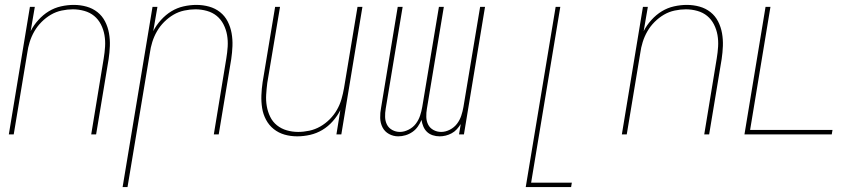

<svg xmlns="http://www.w3.org/2000/svg" viewBox="-20 -548 3540 783"><path d="M16 0 102 -520H122L105 -421Q117 -445 136.5 -466.5Q156 -488 179 -502Q202 -516 228.5 -522Q255 -528 281 -528Q308 -528 333 -521Q358 -514 377.5 -498.5Q397 -483 408.5 -460.5Q420 -438 424.5 -412.5Q429 -387 428 -360.5Q427 -334 423 -307L372 0H352L403 -310Q407 -334 408.5 -358Q410 -382 406 -405Q402 -428 391.5 -448.5Q381 -469 364 -483Q347 -497 324 -503.5Q301 -510 277 -510Q255 -510 231.5 -505Q208 -500 187.5 -488Q167 -476 149.5 -458.5Q132 -441 120 -420Q108 -399 101 -376.5Q94 -354 91 -331L36 0Z M480 215 602 -520H622L605 -421Q617 -445 636.5 -466.5Q656 -488 679 -502Q702 -516 728.5 -522Q755 -528 781 -528Q808 -528 833 -521Q858 -514 877.5 -498.5Q897 -483 908.5 -460.5Q920 -438 924.5 -412.5Q929 -387 928 -360.5Q927 -334 923 -307L872 0H852L903 -310Q907 -334 908.5 -358Q910 -382 906 -405Q902 -428 891.5 -448.5Q881 -469 864 -483Q847 -497 824 -503.5Q801 -510 777 -510Q755 -510 731.5 -505Q708 -500 687.5 -488Q667 -476 649.5 -458.5Q632 -441 620 -420Q608 -399 601 -376.5Q594 -354 591 -331L500 215Z M1192 8Q1165 8 1140.5 1Q1116 -6 1096.5 -21.5Q1077 -37 1065 -59.5Q1053 -82 1049 -107.5Q1045 -133 1046 -159.5Q1047 -186 1051 -213L1102 -520H1122L1070 -210Q1067 -186 1065.5 -162Q1064 -138 1068 -115Q1072 -92 1082 -71.5Q1092 -51 1109.5 -37Q1127 -23 1149.5 -16.5Q1172 -10 1196 -10Q1218 -10 1241.5 -15Q1265 -20 1286 -32Q1307 -44 1324.5 -61.5Q1342 -79 1354 -100Q1366 -121 1372.5 -143.5Q1379 -166 1383 -189L1438 -520H1458L1372 0H1352L1368 -99Q1356 -75 1337 -53.5Q1318 -32 1294.5 -18Q1271 -4 1244.5 2Q1218 8 1192 8Z M1604 8Q1584 8 1566.5 -1.5Q1549 -11 1540 -28.5Q1531 -46 1530.5 -67Q1530 -88 1534 -108L1602 -520H1622L1553 -105Q1550 -88 1550.5 -71Q1551 -54 1558 -40Q1565 -26 1579.5 -18Q1594 -10 1611 -10Q1628 -10 1646 -19Q1664 -28 1675.5 -43Q1687 -58 1693 -76Q1699 -94 1702 -112L1770 -520H1790L1721 -105Q1718 -88 1718.5 -71Q1719 -54 1726 -40Q1733 -26 1747.5 -18Q1762 -10 1779 -10Q1797 -10 1814.5 -19Q1832 -28 1843.5 -43Q1855 -58 1861 -76Q1867 -94 1870 -112L1938 -520H1958L1872 0H1852L1859 -42Q1852 -31 1843 -21Q1834 -11 1822 -4.5Q1810 2 1797.5 5Q1785 8 1773 8Q1758 8 1744.5 3.5Q1731 -1 1721.5 -10Q1712 -19 1706.5 -32Q1701 -45 1699 -59Q1693 -45 1684 -32Q1675 -19 1662 -10Q1649 -1 1634 3.5Q1619 8 1604 8Z M2124 215 2246 -520H2265L2146 197H2312L2309 215Z M2516 0 2602 -520H2622L2605 -421Q2617 -445 2636.5 -466.5Q2656 -488 2679 -502Q2702 -516 2728.5 -522Q2755 -528 2781 -528Q2808 -528 2833 -521Q2858 -514 2877.5 -498.5Q2897 -483 2908.5 -460.5Q2920 -438 2924.5 -412.5Q2929 -387 2928 -360.5Q2927 -334 2923 -307L2872 0H2852L2903 -310Q2907 -334 2908.5 -358Q2910 -382 2906 -405Q2902 -428 2891.5 -448.5Q2881 -469 2864 -483Q2847 -497 2824 -503.5Q2801 -510 2777 -510Q2755 -510 2731.5 -505Q2708 -500 2687.5 -488Q2667 -476 2649.5 -458.5Q2632 -441 2620 -420Q2608 -399 2601 -376.5Q2594 -354 2591 -331L2536 0Z M3016 0 3102 -520H3122L3039 -18H3375L3372 0Z"/></svg>

Font: Iosevka Thin
Style: Italic
Weight: 100
Italic angle: -9°
Monospace: yes
Designer: Belleve Invis
Foundry: Belleve Invis
Version: Version 32.5.0; ttfautohint (v1.8.4)